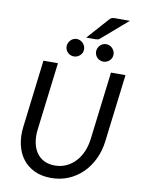

<svg xmlns="http://www.w3.org/2000/svg" viewBox="-111 -1136 907 1219"><g transform="rotate(10 342.5 -526.0)"><path d="M68 0ZM314 -73.5Q354.5 -73.5 388 -89Q421.5 -104.5 447 -131.8Q472.5 -159 488.8 -197Q505 -235 510.5 -280L564 -716.5H657.5L604 -280Q596.5 -218.5 571.5 -165.8Q546.5 -113 507.5 -74.2Q468.5 -35.5 417 -13.5Q365.5 8.5 304 8.5Q243 8.5 196.8 -13.5Q150.5 -35.5 121 -74.2Q91.5 -113 79.8 -165.8Q68 -218.5 75.5 -280L128.5 -716.5H222L168.5 -280.5Q163 -235.5 170 -197.5Q177 -159.5 195.5 -132Q214 -104.5 243.8 -89Q273.5 -73.5 314 -73.5ZM625 -1061 459.5 -918Q451 -911 444.8 -909.5Q438.5 -908 428.5 -908H370.5L492.5 -1045Q501.5 -1056 509.5 -1058.5Q517.5 -1061 532.5 -1061ZM370 -831.5Q370 -820 365.5 -810Q361 -800 353 -792.5Q345 -785 334.8 -780.8Q324.5 -776.5 313 -776.5Q302 -776.5 292 -780.8Q282 -785 274.2 -792.5Q266.5 -800 262 -810Q257.5 -820 257.5 -831.5Q257.5 -843.5 262 -853.8Q266.5 -864 274.2 -872Q282 -880 292 -884.5Q302 -889 313 -889Q324.5 -889 334.8 -884.5Q345 -880 353 -872Q361 -864 365.5 -853.8Q370 -843.5 370 -831.5ZM560 -831.5Q560 -820 555.5 -810Q551 -800 543.2 -792.5Q535.5 -785 525.2 -780.8Q515 -776.5 503.5 -776.5Q492 -776.5 481.8 -780.8Q471.5 -785 464 -792.5Q456.5 -800 452 -810Q447.5 -820 447.5 -831.5Q447.5 -843.5 452 -853.8Q456.5 -864 464 -872Q471.5 -880 481.8 -884.5Q492 -889 503.5 -889Q515 -889 525.2 -884.5Q535.5 -880 543.2 -872Q551 -864 555.5 -853.8Q560 -843.5 560 -831.5Z"/></g></svg>

Font: Lato
Style: Italic
Weight: 400
Italic angle: -7°
Designer: Lukasz Dziedzic
Foundry: tyPoland Lukasz Dziedzic
Version: Version 2.007; 2014-02-27